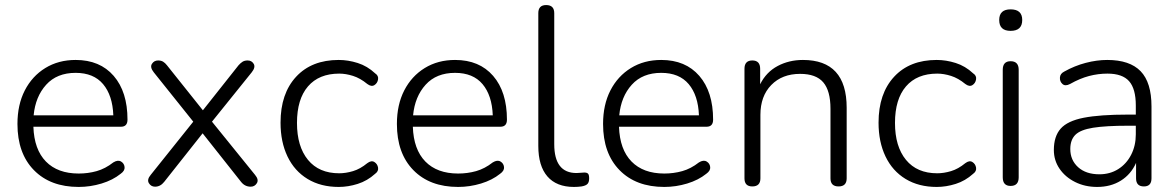

<svg xmlns="http://www.w3.org/2000/svg" viewBox="-20 -731 4650 759"><path d="M291 8Q179 8 114 -58.5Q49 -125 49 -241Q49 -317 78 -373.5Q107 -430 159 -462Q211 -494 279 -494Q375 -494 429.5 -431Q484 -368 484 -258Q484 -230 458 -230H112Q115 -140 161.5 -92.5Q208 -45 291 -45Q328 -45 362 -54.5Q396 -64 428 -89Q446 -100 458.5 -92.5Q471 -85 472.5 -70.5Q474 -56 457 -44Q426 -19 381.5 -5.5Q337 8 291 8ZM113 -275H428Q425 -354 387.5 -398.5Q350 -443 279 -443Q205 -443 162.5 -396Q120 -349 113 -275Z M593 7Q577 7 568.5 -7Q560 -21 576 -40L744 -250L588 -445Q572 -465 580.5 -478.5Q589 -492 605 -492Q617 -492 625 -487Q633 -482 640 -473L782 -295L923 -473Q931 -482 939 -487Q947 -492 959 -492Q975 -492 983 -478.5Q991 -465 975 -445L818 -250L988 -40Q1004 -21 995.5 -7Q987 7 971 7Q948 7 933 -12L781 -204L629 -12Q614 7 593 7Z M1319 8Q1248 8 1196 -23.5Q1144 -55 1116.5 -112.5Q1089 -170 1089 -246Q1089 -361 1150.5 -427.5Q1212 -494 1319 -494Q1356 -494 1394 -482Q1432 -470 1463 -441Q1477 -432 1474.5 -417Q1472 -402 1460 -394.5Q1448 -387 1432 -399Q1404 -422 1375.5 -431Q1347 -440 1321 -440Q1241 -440 1197.5 -389.5Q1154 -339 1154 -245Q1154 -152 1197.5 -99Q1241 -46 1321 -46Q1347 -46 1375.5 -54.5Q1404 -63 1432 -86Q1448 -98 1460 -90.5Q1472 -83 1474.5 -68.5Q1477 -54 1463 -44Q1432 -16 1394 -4Q1356 8 1319 8Z M1791 8Q1679 8 1614 -58.5Q1549 -125 1549 -241Q1549 -317 1578 -373.5Q1607 -430 1659 -462Q1711 -494 1779 -494Q1875 -494 1929.5 -431Q1984 -368 1984 -258Q1984 -230 1958 -230H1612Q1615 -140 1661.5 -92.5Q1708 -45 1791 -45Q1828 -45 1862 -54.5Q1896 -64 1928 -89Q1946 -100 1958.5 -92.5Q1971 -85 1972.5 -70.5Q1974 -56 1957 -44Q1926 -19 1881.5 -5.5Q1837 8 1791 8ZM1613 -275H1928Q1925 -354 1887.5 -398.5Q1850 -443 1779 -443Q1705 -443 1662.5 -396Q1620 -349 1613 -275Z M2249 8Q2180 8 2144 -33.5Q2108 -75 2108 -154V-679Q2108 -711 2139 -711Q2171 -711 2171 -679V-161Q2171 -47 2259 -47Q2268 -47 2275.5 -48Q2283 -49 2290 -49Q2300 -49 2304.5 -44.5Q2309 -40 2309 -26Q2309 -11 2302.5 -4Q2296 3 2279 6Q2272 7 2264 7.5Q2256 8 2249 8Z M2606 8Q2494 8 2429 -58.5Q2364 -125 2364 -241Q2364 -317 2393 -373.5Q2422 -430 2474 -462Q2526 -494 2594 -494Q2690 -494 2744.5 -431Q2799 -368 2799 -258Q2799 -230 2773 -230H2427Q2430 -140 2476.5 -92.5Q2523 -45 2606 -45Q2643 -45 2677 -54.5Q2711 -64 2743 -89Q2761 -100 2773.5 -92.5Q2786 -85 2787.5 -70.5Q2789 -56 2772 -44Q2741 -19 2696.5 -5.5Q2652 8 2606 8ZM2428 -275H2743Q2740 -354 2702.5 -398.5Q2665 -443 2594 -443Q2520 -443 2477.5 -396Q2435 -349 2428 -275Z M2954 6Q2923 6 2923 -26V-459Q2923 -492 2954 -492Q2985 -492 2985 -459V-398Q3009 -446 3054 -470Q3099 -494 3154 -494Q3327 -494 3327 -305V-26Q3327 6 3295 6Q3263 6 3263 -26V-301Q3263 -372 3234.5 -405.5Q3206 -439 3143 -439Q3072 -439 3029 -395Q2986 -351 2986 -277V-26Q2986 6 2954 6Z M3683 8Q3612 8 3560 -23.5Q3508 -55 3480.5 -112.5Q3453 -170 3453 -246Q3453 -361 3514.5 -427.5Q3576 -494 3683 -494Q3720 -494 3758 -482Q3796 -470 3827 -441Q3841 -432 3838.5 -417Q3836 -402 3824 -394.5Q3812 -387 3796 -399Q3768 -422 3739.5 -431Q3711 -440 3685 -440Q3605 -440 3561.5 -389.5Q3518 -339 3518 -245Q3518 -152 3561.5 -99Q3605 -46 3685 -46Q3711 -46 3739.5 -54.5Q3768 -63 3796 -86Q3812 -98 3824 -90.5Q3836 -83 3838.5 -68.5Q3841 -54 3827 -44Q3796 -16 3758 -4Q3720 8 3683 8Z M3975 4Q3944 4 3944 -30V-455Q3944 -489 3975 -489Q4007 -489 4007 -455V-30Q4007 4 3975 4ZM3975 -609Q3930 -609 3930 -652Q3930 -694 3975 -694Q4021 -694 4021 -652Q4021 -609 3975 -609Z M4317 8Q4269 8 4230 -11.5Q4191 -31 4168.5 -64Q4146 -97 4146 -138Q4146 -192 4173 -222.5Q4200 -253 4264 -265.5Q4328 -278 4439 -278H4470V-314Q4470 -380 4443.5 -410Q4417 -440 4358 -440Q4321 -440 4285 -430.5Q4249 -421 4210 -399Q4191 -389 4180 -399Q4169 -409 4170 -424.5Q4171 -440 4187 -448Q4228 -471 4272 -482.5Q4316 -494 4357 -494Q4446 -494 4489 -449.5Q4532 -405 4532 -310V-26Q4532 6 4502 6Q4471 6 4471 -26V-87Q4451 -42 4411 -17Q4371 8 4317 8ZM4470 -234H4440Q4351 -234 4301 -226Q4251 -218 4231 -198Q4211 -178 4211 -142Q4211 -98 4242 -70Q4273 -42 4326 -42Q4368 -42 4400.5 -62.5Q4433 -83 4451.5 -119Q4470 -155 4470 -200Z"/></svg>

Font: Chiron GoRound TC L
Style: Regular
Weight: 300
Designer: Ryoko NISHIZUKA 西塚涼子 (kana, bopomofo & ideographs); Paul D. Hunt (Latin, Greek & Cyrillic); Sandoll Communications 산돌커뮤니
Foundry: Adobe
Version: Version 1.000;hotconv 1.1.1;makeotfexe 2.6.0